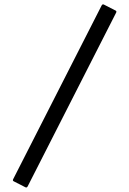

<svg xmlns="http://www.w3.org/2000/svg" viewBox="-20 -834 580 865"><path d="M500.5 -786.6Q506.8 -783.7 502.9 -776.4L104.5 5.9Q100.6 12.7 94.7 9.8L42 -17.1Q35.6 -20 39.6 -27.3L438 -809.6Q441.9 -816.4 447.8 -813.5Z"/></svg>

Font: Della Respira
Style: Regular
Weight: 500
Version: Version 0.201